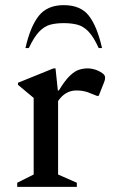

<svg xmlns="http://www.w3.org/2000/svg" viewBox="-20 -727 444 747"><path d="M47 0V-16L111 -48V-346L50 -397V-405L188 -461H196L205 -375H209Q232 -413 251 -431.5Q270 -450 287 -455.5Q304 -461 322 -461Q331 -461 341.5 -458.5Q352 -456 359 -453Q371 -448 380 -441Q389 -434 389 -425Q389 -416 385 -407L364 -354H357L322 -368Q310 -372 299 -373.5Q288 -375 277 -375Q234 -375 206 -334V-48L279 -16V0ZM79 -540Q98 -624 131 -665.5Q164 -707 228 -707Q294 -707 326 -665.5Q358 -624 377 -540H364Q344 -584 324 -604.5Q304 -625 281 -631Q258 -637 228 -637Q198 -637 175.5 -631Q153 -625 133 -604.5Q113 -584 92 -540Z"/></svg>

Font: Spectral Medium
Style: Regular
Weight: 500
Designer: Jean-Baptiste Levee
Foundry: Production Type
Version: Version 2.001